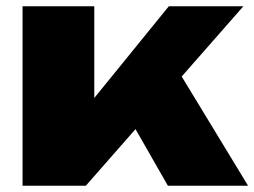

<svg xmlns="http://www.w3.org/2000/svg" viewBox="-20 -593 812 613"><path d="M52 0V-573H281V-176L215 -199L519 -573H757L254 0ZM516 0 357 -278 532 -395 772 0Z"/></svg>

Font: Unbounded ExtraBold
Style: Regular
Weight: 800
Designer: Luke Prowse, Jean-Baptiste Morizot, Fátima Lázaro, Florian Runge
Foundry: NaN
Version: Version 1.701;gftools[0.9.28.dev5+ged2979d]